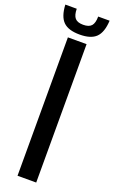

<svg xmlns="http://www.w3.org/2000/svg" viewBox="-210 -1002 621 1043"><g transform="rotate(20 100.0 -481.0)"><path d="M46.5 0V-800H154.5V0ZM100.5 -836Q35.5 -836 5.8 -865.2Q-24 -894.5 -27.5 -962.5H38.5Q39 -925 53.2 -908.8Q67.5 -892.5 100.5 -892.5Q134 -892.5 148.2 -908.8Q162.5 -925 162.5 -962.5H228.5Q225 -894.5 195.2 -865.2Q165.5 -836 100.5 -836Z"/></g></svg>

Font: Big Shoulders Stencil Display Thin
Style: Bold
Weight: 700
Version: Version 2.001